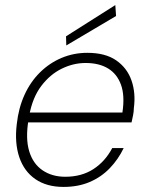

<svg xmlns="http://www.w3.org/2000/svg" viewBox="-20 -724 581 756"><path d="M230 12Q164 12 119.5 -18.5Q75 -49 56 -105Q37 -161 46 -235Q53 -299 76.5 -350.5Q100 -402 137.5 -439Q175 -476 222.5 -496Q270 -516 324 -516Q395 -516 438 -486Q481 -456 498 -406.5Q515 -357 507 -298Q507 -285 504 -270.5Q501 -256 498 -242H78L85 -281H462Q472 -347 456.5 -390Q441 -433 405.5 -454.5Q370 -476 317 -476Q269 -476 223 -453.5Q177 -431 142.5 -385.5Q108 -340 95 -269L92 -251Q80 -178 95 -128.5Q110 -79 147.5 -53.5Q185 -28 237 -28Q301 -28 347.5 -58Q394 -88 422 -141H467Q446 -97 412.5 -62Q379 -27 333.5 -7.5Q288 12 230 12ZM241 -545 240 -581 434 -704 437 -661Z"/></svg>

Font: DM Sans ExtraLight
Style: Italic
Weight: 250
Italic angle: -10°
Designer: Colophon Foundry, Jonny Pinhorn
Foundry: Colophon Foundry
Version: Version 4.004;gftools[0.9.30]